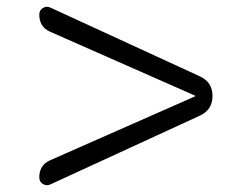

<svg xmlns="http://www.w3.org/2000/svg" viewBox="-20 -571 707 562"><path d="M127 -102 551 -289Q552 -289 552 -290Q552 -291 551 -291L127 -478Q95 -492 95 -528Q95 -541 105.5 -547.5Q116 -554 127 -549L564 -348Q602 -331 602 -290Q602 -249 564 -232L127 -31Q116 -26 105.5 -32.5Q95 -39 95 -52Q95 -88 127 -102Z"/></svg>

Font: Rounded Mplus 1c
Style: Regular
Weight: 400
Version: Version 1.059.20150529